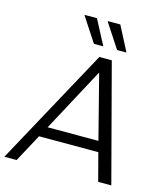

<svg xmlns="http://www.w3.org/2000/svg" viewBox="-153 -992 936 1089"><g transform="rotate(15 315.0 -447.5)"><path d="M-24 0 350 -686H423L604 0H527L484 -163H136L48 0ZM170 -225H468L373 -596H369ZM437 -750 344 -892 345 -895H417L492 -750ZM301 -750 208 -892 209 -895H280L356 -750Z"/></g></svg>

Font: Chivo ExtraLight
Style: Italic
Weight: 250
Italic angle: -8.05°
Designer: Hector Gatti
Foundry: Omnibus-Type
Version: Version 2.002